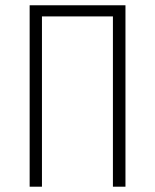

<svg xmlns="http://www.w3.org/2000/svg" viewBox="-20 -704 584 724"><path d="M453.1 -684.1V0H405.8V-642.1H138.2V0H91.8V-684.1Z"/></svg>

Font: Fira Sans Compressed ExtraLight
Style: Regular
Weight: 250
Width: 1
Designer: Carrois Corporate & Edenspiekermann AG
Foundry: Carrois Corporate GbR & Edenspiekermann AG
Version: Version 4.203;PS 004.203;hotconv 1.0.88;makeotf.lib2.5.64775